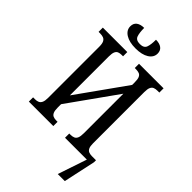

<svg xmlns="http://www.w3.org/2000/svg" viewBox="-330 -1006 1310 1310"><g transform="rotate(45 325.0 -351.0)"><path d="M517 210 588 -1 586 -41H635V-22L585 210ZM28 0V-41H47Q64 -41 76.5 -46.5Q89 -52 96 -67Q103 -82 103 -111V-605Q103 -634 95.5 -648.5Q88 -663 74.5 -668Q61 -673 43 -673H28V-714H264V-673H251Q234 -673 221.5 -668Q209 -663 202.5 -648Q196 -633 196 -604V-228L446 -579V-603Q446 -633 439.5 -648Q433 -663 420 -668Q407 -673 389 -673H377V-714H614V-673H596Q579 -673 566 -668Q553 -663 546 -648Q539 -633 539 -603V-108Q539 -80 546 -65.5Q553 -51 566 -46Q579 -41 596 -41H614V0H377V-41H389Q407 -41 420 -46.5Q433 -52 439.5 -67.5Q446 -83 446 -112V-494L196 -143V-111Q196 -82 202.5 -67Q209 -52 221.5 -46.5Q234 -41 251 -41H264V0ZM286 -771Q225 -771 189.5 -793.5Q154 -816 154 -853Q154 -882 174 -897Q194 -912 229 -912Q229 -864 238.5 -838.5Q248 -813 286 -813Q324 -813 333.5 -838.5Q343 -864 343 -912Q378 -912 398 -897Q418 -882 418 -853Q418 -816 382.5 -793.5Q347 -771 286 -771Z"/></g></svg>

Font: Noto Serif ExtraCondensed
Style: Regular
Weight: 400
Width: 2
Designer: Monotype Design Team
Foundry: Monotype Imaging Inc.
Version: Version 2.013